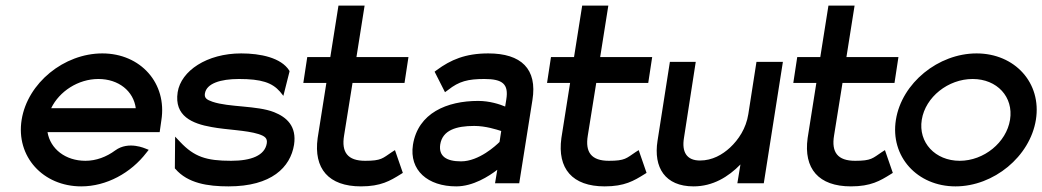

<svg xmlns="http://www.w3.org/2000/svg" viewBox="-20 -652 3708 683"><path d="M57 -226C36 -95 133 11 269 11C359 11 446 -37 501 -109L509 -119L499 -123C498 -123 438 -152 390 -117C359 -94 322 -80 284 -80C213 -80 159 -122 149 -182H548L554 -224C575 -356 480 -462 344 -462C208 -462 78 -357 57 -226ZM162 -267C191 -327 258 -371 330 -371C402 -371 455 -328 463 -267Z M612 -324C599 -239 664 -212 733 -200C786 -190 856 -189 900 -175C921 -168 932 -161 929 -142C922 -99 874 -80 802 -80C714 -80 671 -94 621 -147L603 -166L602 -53L604 -51C648 0 719 11 793 11C946 11 1013 -57 1026 -137C1036 -203 1000 -235 955 -253C894 -277 795 -270 736 -290C716 -297 706 -303 709 -320C715 -355 764 -371 830 -371C910 -371 948 -358 976 -326L988 -311L1010 -398L1009 -401C980 -447 906 -462 838 -462C716 -462 624 -400 612 -324Z M1059 -357H1141L1110 -161C1095 -52 1149 11 1264 11C1335 11 1368 -9 1405 -32L1413 -37L1385 -118L1374 -111C1341 -89 1337 -80 1279 -80C1217 -80 1194 -110 1204 -170L1234 -357H1419L1433 -449H1248L1277 -632H1184L1155 -449H1073Z M1449 -137C1435 -46 1502 11 1603 11C1663 11 1719 -25 1749 -48L1741 0H1827L1874 -296C1892 -407 1834 -462 1717 -462C1635 -462 1583 -439 1534 -403L1526 -397L1563 -324L1574 -332C1613 -363 1645 -371 1703 -371C1768 -371 1790 -353 1781 -298L1777 -273C1758 -281 1722 -293 1681 -293C1570 -293 1467 -250 1449 -137ZM1546 -138C1554 -189 1603 -204 1667 -204C1708 -204 1747 -191 1763 -186L1757 -147C1745 -135 1684 -78 1620 -78C1567 -78 1540 -97 1546 -138Z M1926 -357H2008L1977 -161C1962 -52 2016 11 2131 11C2202 11 2235 -9 2272 -32L2280 -37L2252 -118L2241 -111C2208 -89 2204 -80 2146 -80C2084 -80 2061 -110 2071 -170L2101 -357H2286L2300 -449H2115L2144 -632H2051L2022 -449H1940Z M2319 -151C2304 -56 2346 11 2447 11C2516 11 2571 -23 2614 -67L2603 0H2697L2765 -432H2671L2642 -246C2634 -195 2607 -155 2577 -127C2550 -102 2514 -81 2470 -81C2422 -81 2405 -112 2413 -161L2455 -432H2363Z M2802 -357H2884L2853 -161C2838 -52 2892 11 3007 11C3078 11 3111 -9 3148 -32L3156 -37L3128 -118L3117 -111C3084 -89 3080 -80 3022 -80C2960 -80 2937 -110 2947 -170L2977 -357H3162L3176 -449H2991L3020 -632H2927L2898 -449H2816Z M3167 -226C3146 -95 3243 11 3379 11C3515 11 3644 -95 3665 -226C3686 -357 3590 -462 3454 -462C3318 -462 3188 -357 3167 -226ZM3259 -226C3272 -307 3353 -371 3440 -371C3527 -371 3586 -307 3573 -226C3560 -145 3480 -80 3394 -80C3307 -80 3246 -145 3259 -226Z"/></svg>

Font: Charger Pro
Style: ExBdObl
Weight: 400
Designer: Jasper
Foundry: Cannot Into Space Fonts
Version: Version 1.09